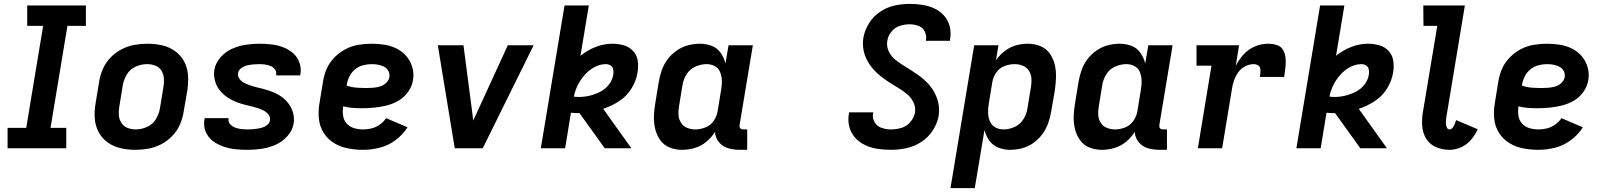

<svg xmlns="http://www.w3.org/2000/svg" viewBox="-20 -763 8248 988"><path d="M19 0H321V-105H240L327 -630H422V-735H120V-630H202L115 -105H19Z M676 8Q709 8 743 2Q777 -4 809 -20.5Q841 -37 866.5 -63.5Q892 -90 906 -122.5Q920 -155 925 -188L944 -298Q950 -337 947.5 -375.5Q945 -414 928 -446Q911 -478 881.5 -499.5Q852 -521 815 -529.5Q778 -538 739 -538Q706 -538 672 -532Q638 -526 606 -509.5Q574 -493 548.5 -466.5Q523 -440 509 -407.5Q495 -375 490 -342L472 -232Q465 -193 467.5 -155Q470 -117 487 -84.5Q504 -52 533.5 -30.5Q563 -9 600.5 -0.5Q638 8 676 8ZM678 -97Q656 -97 636 -105Q616 -113 604.5 -131Q593 -149 591.5 -171Q590 -193 594 -215L612 -325Q617 -354 633.5 -381Q650 -408 679 -420.5Q708 -433 737 -433Q760 -433 780 -425Q800 -417 811 -399Q822 -381 823.5 -359.5Q825 -338 821 -315L803 -205Q798 -176 781.5 -149Q765 -122 736 -109.5Q707 -97 678 -97Z M1253 8Q1288 8 1324.5 3Q1361 -2 1396 -17Q1431 -32 1458 -61.5Q1485 -91 1491 -127Q1494 -145 1492 -162Q1490 -179 1484.5 -194Q1479 -209 1470 -222.5Q1461 -236 1449.5 -247.5Q1438 -259 1424.5 -268Q1411 -277 1396 -284Q1381 -291 1365 -296.5Q1349 -302 1333 -306Q1317 -310 1300.5 -314Q1284 -318 1268 -323.5Q1252 -329 1237.5 -336Q1223 -343 1212.5 -357Q1202 -371 1205 -388Q1208 -403 1222.5 -413Q1237 -423 1252 -426.5Q1267 -430 1282.5 -431.5Q1298 -433 1313 -433Q1328 -433 1343.5 -431Q1359 -429 1372.5 -423.5Q1386 -418 1395 -405.5Q1404 -393 1401 -378V-375H1524Q1525 -379 1526 -382Q1531 -414 1520 -443Q1509 -472 1486.5 -491Q1464 -510 1435.5 -520.5Q1407 -531 1376 -534.5Q1345 -538 1313 -538Q1278 -538 1243 -532.5Q1208 -527 1174 -512Q1140 -497 1114.5 -467.5Q1089 -438 1083 -404Q1080 -386 1082 -369Q1084 -352 1089.5 -336.5Q1095 -321 1104 -307.5Q1113 -294 1124.5 -283Q1136 -272 1149.5 -262.5Q1163 -253 1178 -246Q1193 -239 1208.5 -233.5Q1224 -228 1240.5 -224Q1257 -220 1273.5 -216Q1290 -212 1305.5 -207Q1321 -202 1336 -194.5Q1351 -187 1361.5 -173.5Q1372 -160 1369 -143Q1367 -130 1355.5 -120.5Q1344 -111 1331 -107Q1318 -103 1305 -101Q1292 -99 1279 -98Q1266 -97 1253 -97Q1236 -97 1220 -99Q1204 -101 1189.5 -106.5Q1175 -112 1164 -124.5Q1153 -137 1156 -153Q1156 -154 1157 -155H1033Q1032 -152 1032 -148Q1026 -116 1038 -86.5Q1050 -57 1074 -38.5Q1098 -20 1127.5 -9.5Q1157 1 1188.5 4.5Q1220 8 1253 8Z M1849 8Q1891 8 1934.5 -3Q1978 -14 2015.5 -42Q2053 -70 2077 -108L1967 -155Q1954 -136 1934.5 -122Q1915 -108 1893 -102.5Q1871 -97 1849 -97Q1825 -97 1802.5 -103.5Q1780 -110 1764.5 -127Q1749 -144 1745.5 -167.5Q1742 -191 1746 -215V-216Q1768 -210 1792 -208Q1816 -206 1839 -206H1840Q1872 -206 1903.5 -209Q1935 -212 1967 -219.5Q1999 -227 2029 -244Q2059 -261 2079.5 -289.5Q2100 -318 2105 -350Q2111 -384 2102 -416Q2093 -448 2072.5 -472.5Q2052 -497 2023 -512Q1994 -527 1960.5 -532.5Q1927 -538 1893 -538Q1860 -538 1825.5 -532.5Q1791 -527 1759 -510.5Q1727 -494 1701 -467.5Q1675 -441 1661 -408.5Q1647 -376 1642 -342L1624 -232Q1617 -191 1621 -151.5Q1625 -112 1645.5 -79.5Q1666 -47 1698.5 -27Q1731 -7 1770 0.5Q1809 8 1849 8ZM1867 -310Q1840 -310 1813.5 -312Q1787 -314 1763 -323L1764 -325Q1767 -347 1777.5 -368.5Q1788 -390 1806.5 -405.5Q1825 -421 1848 -427Q1871 -433 1893 -433Q1910 -433 1926 -430Q1942 -427 1956 -420Q1970 -413 1978 -398.5Q1986 -384 1984 -367Q1981 -350 1967 -336.5Q1953 -323 1935.5 -318Q1918 -313 1901 -311.5Q1884 -310 1867 -310Z M2320 0H2464L2726 -530H2593L2431 -177Q2422 -158 2415 -143Q2413 -158 2411 -177L2365 -530H2233Z M2763 0H2888L2918 -183Q2935 -181 2951 -181H2962L3092 0H3229L3084 -203Q3127 -217 3166 -242.5Q3205 -268 3229.5 -307.5Q3254 -347 3261 -391Q3266 -421 3261.5 -450.5Q3257 -480 3237.5 -501Q3218 -522 3189.5 -530Q3161 -538 3131 -538Q3088 -538 3045.5 -521.5Q3003 -505 2967 -476L3010 -735H2885ZM2958 -264Q2945 -264 2933 -266Q2939 -296 2953 -324.5Q2967 -353 2988.5 -377.5Q3010 -402 3039 -417.5Q3068 -433 3098 -433Q3111 -433 3122 -426Q3133 -419 3135.5 -406Q3138 -393 3136 -380Q3132 -352 3113.5 -328Q3095 -304 3068 -290.5Q3041 -277 3013.5 -270.5Q2986 -264 2958 -264Z M3490 8Q3522 8 3554.5 -1.5Q3587 -11 3614 -33Q3641 -55 3659 -84Q3661 -54 3680 -31Q3699 -8 3728 0Q3757 8 3788 8H3825V-97H3806Q3799 -97 3793.5 -99.5Q3788 -102 3786.5 -108Q3785 -114 3786 -121L3854 -530H3729L3713 -436Q3706 -466 3688.5 -491Q3671 -516 3642.5 -527Q3614 -538 3581 -538Q3551 -538 3520.5 -530Q3490 -522 3462.5 -503Q3435 -484 3415.5 -458Q3396 -432 3385.5 -402Q3375 -372 3370 -342L3352 -232Q3346 -198 3345 -164.5Q3344 -131 3351.5 -99.5Q3359 -68 3377.5 -42Q3396 -16 3426 -4Q3456 8 3490 8ZM3558 -97Q3536 -97 3516 -105Q3496 -113 3484.5 -131Q3473 -149 3471.5 -170.5Q3470 -192 3474 -215L3492 -325Q3496 -353 3512.5 -380Q3529 -407 3558 -420Q3587 -433 3616 -433Q3639 -433 3658.5 -422.5Q3678 -412 3686 -391Q3694 -370 3694.5 -347.5Q3695 -325 3691 -302L3673 -192Q3669 -166 3653 -142Q3637 -118 3610.5 -107.5Q3584 -97 3558 -97Z M4565 8Q4604 8 4644 -0.5Q4684 -9 4720 -32Q4756 -55 4779.5 -91Q4803 -127 4810 -166Q4817 -210 4804 -250.5Q4791 -291 4765 -322Q4739 -353 4705.5 -376.5Q4672 -400 4637 -421L4635 -422Q4611 -437 4589 -454Q4567 -471 4554 -497.5Q4541 -524 4546 -554Q4550 -579 4567.5 -600.5Q4585 -622 4610.5 -630Q4636 -638 4660 -638Q4684 -638 4706 -630Q4728 -622 4738.5 -601Q4749 -580 4745 -557L4744 -553H4868Q4869 -557 4869 -562Q4875 -595 4867 -627Q4859 -659 4838 -682.5Q4817 -706 4788 -719.5Q4759 -733 4726.5 -738Q4694 -743 4661 -743Q4622 -743 4583 -734.5Q4544 -726 4509 -702.5Q4474 -679 4452 -643.5Q4430 -608 4423 -570Q4418 -540 4422.5 -511.5Q4427 -483 4439.5 -458Q4452 -433 4469.5 -412Q4487 -391 4508.5 -373.5Q4530 -356 4553 -341Q4576 -326 4600 -312Q4624 -298 4645.5 -280.5Q4667 -263 4680 -237.5Q4693 -212 4688 -182Q4683 -156 4663.5 -134Q4644 -112 4617.5 -104.5Q4591 -97 4565 -97Q4540 -97 4516.5 -105Q4493 -113 4480.5 -134.5Q4468 -156 4473 -181Q4473 -183 4474 -185H4350Q4349 -180 4348 -176Q4342 -141 4351 -108.5Q4360 -76 4382 -52.5Q4404 -29 4433.5 -15.5Q4463 -2 4496.5 3Q4530 8 4565 8Z M4871 205H4996L5046 -94Q5053 -65 5070.5 -40Q5088 -15 5117 -3.5Q5146 8 5178 8Q5208 8 5239 0Q5270 -8 5297 -27Q5324 -46 5343.5 -72.5Q5363 -99 5373.5 -128.5Q5384 -158 5389 -188L5408 -298Q5413 -332 5414 -365.5Q5415 -399 5407.5 -430.5Q5400 -462 5381.5 -488Q5363 -514 5333 -526Q5303 -538 5269 -538Q5238 -538 5207.5 -529.5Q5177 -521 5150.5 -500.5Q5124 -480 5105 -453L5118 -530H4993ZM5144 -97Q5120 -97 5101 -108Q5082 -119 5073.5 -139.5Q5065 -160 5064.5 -183Q5064 -206 5068 -229L5086 -339Q5090 -365 5106 -389Q5122 -413 5148.5 -423Q5175 -433 5201 -433Q5223 -433 5243 -425Q5263 -417 5274.5 -399Q5286 -381 5287.5 -359.5Q5289 -338 5285 -315L5267 -205Q5263 -177 5246.5 -150Q5230 -123 5201.5 -110Q5173 -97 5144 -97Z M5650 8Q5682 8 5714.5 -1.5Q5747 -11 5774 -33Q5801 -55 5819 -84Q5821 -54 5840 -31Q5859 -8 5888 0Q5917 8 5948 8H5985V-97H5966Q5959 -97 5953.5 -99.5Q5948 -102 5946.5 -108Q5945 -114 5946 -121L6014 -530H5889L5873 -436Q5866 -466 5848.5 -491Q5831 -516 5802.5 -527Q5774 -538 5741 -538Q5711 -538 5680.5 -530Q5650 -522 5622.5 -503Q5595 -484 5575.5 -458Q5556 -432 5545.5 -402Q5535 -372 5530 -342L5512 -232Q5506 -198 5505 -164.5Q5504 -131 5511.5 -99.5Q5519 -68 5537.5 -42Q5556 -16 5586 -4Q5616 8 5650 8ZM5718 -97Q5696 -97 5676 -105Q5656 -113 5644.5 -131Q5633 -149 5631.5 -170.5Q5630 -192 5634 -215L5652 -325Q5656 -353 5672.5 -380Q5689 -407 5718 -420Q5747 -433 5776 -433Q5799 -433 5818.5 -422.5Q5838 -412 5846 -391Q5854 -370 5854.5 -347.5Q5855 -325 5851 -302L5833 -192Q5829 -166 5813 -142Q5797 -118 5770.5 -107.5Q5744 -97 5718 -97Z M6144 0H6269L6319 -303Q6322 -325 6329.5 -347.5Q6337 -370 6351 -390Q6365 -410 6387 -421.5Q6409 -433 6431 -433Q6443 -433 6452.5 -428Q6462 -423 6464.5 -412Q6467 -401 6466 -389.5Q6465 -378 6463 -367H6588Q6592 -391 6594.5 -414.5Q6597 -438 6595.5 -461Q6594 -484 6583.5 -504Q6573 -524 6551 -531Q6529 -538 6506 -538Q6472 -538 6438.5 -524.5Q6405 -511 6380 -483.5Q6355 -456 6339 -424L6356 -530H6137V-425H6214Z M6651 0H6776L6806 -183Q6823 -181 6839 -181H6850L6980 0H7117L6972 -203Q7015 -217 7054 -242.5Q7093 -268 7117.5 -307.5Q7142 -347 7149 -391Q7154 -421 7149.5 -450.5Q7145 -480 7125.5 -501Q7106 -522 7077.5 -530Q7049 -538 7019 -538Q6976 -538 6933.5 -521.5Q6891 -505 6855 -476L6898 -735H6773ZM6846 -264Q6833 -264 6821 -266Q6827 -296 6841 -324.5Q6855 -353 6876.5 -377.5Q6898 -402 6927 -417.5Q6956 -433 6986 -433Q6999 -433 7010 -426Q7021 -419 7023.5 -406Q7026 -393 7024 -380Q7020 -352 7001.5 -328Q6983 -304 6956 -290.5Q6929 -277 6901.5 -270.5Q6874 -264 6846 -264Z M7439 8Q7469 8 7499 -5.5Q7529 -19 7550 -44Q7571 -69 7584 -98L7473 -145Q7470 -136 7466.5 -126.5Q7463 -117 7456 -107Q7449 -97 7439 -97Q7429 -97 7425 -107.5Q7421 -118 7420.5 -127.5Q7420 -137 7421 -147.5Q7422 -158 7424 -168L7518 -735H7304L7305 -630H7376L7302 -186Q7296 -149 7298.5 -113.5Q7301 -78 7319.5 -48.5Q7338 -19 7370.5 -5.5Q7403 8 7439 8Z M7897 8Q7939 8 7982.5 -3Q8026 -14 8063.5 -42Q8101 -70 8125 -108L8015 -155Q8002 -136 7982.5 -122Q7963 -108 7941 -102.5Q7919 -97 7897 -97Q7873 -97 7850.5 -103.5Q7828 -110 7812.5 -127Q7797 -144 7793.5 -167.5Q7790 -191 7794 -215V-216Q7816 -210 7840 -208Q7864 -206 7887 -206H7888Q7920 -206 7951.5 -209Q7983 -212 8015 -219.5Q8047 -227 8077 -244Q8107 -261 8127.5 -289.5Q8148 -318 8153 -350Q8159 -384 8150 -416Q8141 -448 8120.5 -472.5Q8100 -497 8071 -512Q8042 -527 8008.5 -532.5Q7975 -538 7941 -538Q7908 -538 7873.5 -532.5Q7839 -527 7807 -510.5Q7775 -494 7749 -467.5Q7723 -441 7709 -408.5Q7695 -376 7690 -342L7672 -232Q7665 -191 7669 -151.5Q7673 -112 7693.5 -79.5Q7714 -47 7746.5 -27Q7779 -7 7818 0.5Q7857 8 7897 8ZM7915 -310Q7888 -310 7861.5 -312Q7835 -314 7811 -323L7812 -325Q7815 -347 7825.5 -368.5Q7836 -390 7854.5 -405.5Q7873 -421 7896 -427Q7919 -433 7941 -433Q7958 -433 7974 -430Q7990 -427 8004 -420Q8018 -413 8026 -398.5Q8034 -384 8032 -367Q8029 -350 8015 -336.5Q8001 -323 7983.5 -318Q7966 -313 7949 -311.5Q7932 -310 7915 -310Z"/></svg>

Font: Iosevka Sparkle
Style: Bold Italic
Weight: 700
Italic angle: -9°
Designer: Belleve Invis
Foundry: Belleve Invis
Version: Version 4.5.0; ttfautohint (v1.8.3)